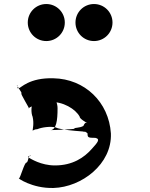

<svg xmlns="http://www.w3.org/2000/svg" viewBox="-20 -980 744 954"><path d="M210 -960C261 -960 302 -919 302 -868C302 -817 261 -776 210 -776C159 -776 118 -817 118 -868C118 -919 159 -960 210 -960ZM447 -960C498 -960 539 -919 539 -868C539 -817 498 -776 447 -776C396 -776 355 -817 355 -868C355 -919 396 -960 447 -960ZM253 -158C183 -158 132 -192 124 -196C108 -206 135 -200 132 -209V-208C119 -206 122 -178 112 -172C102 -176 80 -91 74 -94C64 -98 138 -43 246 -46C385 -50 537 -164 531 -317C521 -473 401 -588 246 -591C125 -595 83 -542 74 -542C57 -540 75 -545 65 -555C55 -559 74 -553 68 -556C61 -554 89 -522 87 -516C77 -520 130 -437 124 -440C114 -444 172 -470 228 -473C292 -477 356 -438 376 -400C375 -390 409 -371 414 -368C404 -372 402 -370 394 -354C374 -343 351 -347 349 -341C359 -337 209 -333 228 -333C260 -333 266 -381 266 -442C266 -492 223 -535 173 -535C164 -525 158 -492 148 -470C133 -464 134 -416 142 -400C150 -366 142 -337 142 -331C148 -334 155 -338 165 -338C189 -348 230 -353 257 -347C281 -331 438 -325 401 -325C380 -325 404 -331 415 -317C415 -297 417 -295 454 -295C480 -289 465 -272 436 -240C398 -197 341 -158 253 -158Z"/></svg>

Font: Hussar Przerywany
Style: Regular
Weight: 400
Foundry: Cannot Into Space Fonts
Version: Version 0.982